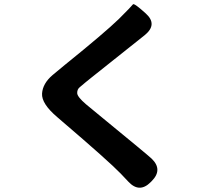

<svg xmlns="http://www.w3.org/2000/svg" viewBox="-20 -828 1040 904"><path d="M689 30Q636 83 584 27L548 -11Q492 -69 271 -258L249 -277Q175 -340 178 -387.5Q181 -435 228 -475Q257 -499 286 -523Q473 -674 540 -739Q601 -800 606 -807.5Q611 -815 667 -764Q723 -713 662 -663L412 -464Q383 -441 355 -417Q343 -407 343.5 -389.5Q344 -372 385 -337L459 -276Q675 -99 694 -81Q748 -29 694 25Z"/></svg>

Font: Resource Han Rounded JP
Style: Bold
Weight: 700
Designer: Cyano Hao (round all glyphs); Ryoko NISHIZUKA 西塚涼子 (kana, bopomofo & ideographs); Paul D. Hunt (Latin, Greek & Cyrillic)
Foundry: Cyano Hao
Version: 0.990